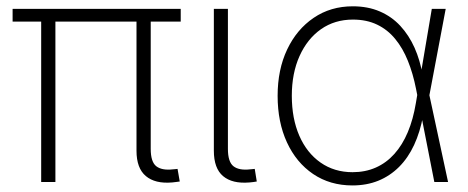

<svg xmlns="http://www.w3.org/2000/svg" viewBox="-20 -563 1447 594"><path d="M512.2 1.5Q460 5.9 431.2 -18.3Q402.3 -42.5 402.3 -96.7V-519.5H446.3V-102.5Q446.3 -62 463.6 -48.6Q481 -35.2 515.1 -39.1Q521 -39.6 523.2 -39.8Q525.4 -40 529.3 -40.5L536.1 -1.5Q531.2 -1 525.1 0Q519 1 512.2 1.5ZM107.4 0V-519.5H151.4V0ZM19 -496.1V-535.6H539.1V-496.1Z M751.5 1.5Q698.7 5.9 670.2 -18.1Q641.6 -42 641.6 -96.7V-535.6H685.1V-102.5Q685.1 -62 702.4 -48.6Q719.7 -35.2 753.9 -39.1Q759.3 -39.6 761.7 -39.8Q764.2 -40 768.1 -40.5L774.4 -1.5Q769.5 -0.5 763.7 0.2Q757.8 1 751.5 1.5Z M1070.3 10.7Q1001 10.7 948.7 -24.7Q896.5 -60.1 867.7 -122.6Q838.9 -185.1 838.9 -266.6Q838.9 -347.7 868.4 -409.9Q897.9 -472.2 950.4 -507.8Q1002.9 -543.5 1071.3 -543.5Q1118.2 -543.5 1155 -527.6Q1191.9 -511.7 1218.5 -482.9Q1245.1 -454.1 1262.5 -415.3Q1279.8 -376.5 1287.6 -330.1H1301.8L1308.1 -270L1366.2 0H1323.7L1267.1 -288.1Q1257.8 -335.4 1241.9 -374.8Q1226.1 -414.1 1202.6 -442.6Q1179.2 -471.2 1146.7 -486.8Q1114.3 -502.4 1071.8 -502.4Q1015.6 -502.4 973.1 -472.7Q930.7 -442.9 906.7 -389.6Q882.8 -336.4 882.8 -266.6Q882.8 -196.3 906 -143.1Q929.2 -89.8 971.7 -60.1Q1014.2 -30.3 1070.8 -30.3Q1110.4 -30.3 1142.8 -44.7Q1175.3 -59.1 1200.2 -86.9Q1225.1 -114.7 1241.7 -154.3Q1258.3 -193.8 1266.6 -244.1L1315.9 -535.6H1358.9L1308.1 -266.6L1302.2 -205.6H1289.1Q1279.8 -154.8 1261.2 -114.7Q1242.7 -74.7 1214.6 -46.6Q1186.5 -18.6 1150.4 -3.9Q1114.3 10.7 1070.3 10.7Z"/></svg>

Font: Inter 20pt ExtraLight
Style: Regular
Weight: 250
Version: Version 4.001;git-66647c0bb